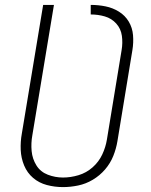

<svg xmlns="http://www.w3.org/2000/svg" viewBox="-20 -755 616 783"><path d="M237 8Q267 8 298.5 1.5Q330 -5 358.5 -22Q387 -39 408.5 -64Q430 -89 442 -119Q454 -149 459 -180L520 -551Q525 -581 522.5 -611.5Q520 -642 505 -667Q490 -692 465 -707.5Q440 -723 410.5 -729Q381 -735 350 -735V-696Q380 -696 407.5 -688Q435 -680 454 -659Q473 -638 477 -609Q481 -580 476 -551L416 -186Q411 -155 397 -125Q383 -95 357.5 -72.5Q332 -50 300 -40.5Q268 -31 237 -31Q205 -31 175 -42.5Q145 -54 128.5 -80.5Q112 -107 109 -139Q106 -171 112 -204L200 -735H156L69 -210Q63 -177 64.5 -143.5Q66 -110 78.5 -80Q91 -50 115 -29.5Q139 -9 171 -0.5Q203 8 237 8Z"/></svg>

Font: Iosevka Sparkle XLtObl
Style: Regular
Weight: 200
Italic angle: -9°
Designer: Belleve Invis
Foundry: Belleve Invis
Version: Version 4.5.0; ttfautohint (v1.8.3)